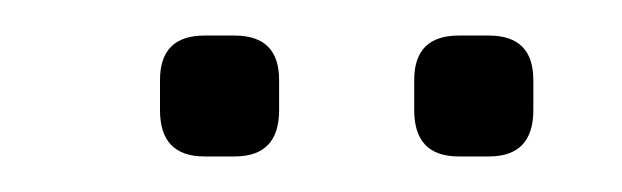

<svg xmlns="http://www.w3.org/2000/svg" viewBox="-20 -637 350 108"><path d="M95 -549Q70 -549 70 -575V-592Q70 -617 95 -617H112Q137 -617 137 -592V-575Q137 -549 112 -549ZM238 -549Q213 -549 213 -575V-592Q213 -617 238 -617H255Q280 -617 280 -592V-575Q280 -549 255 -549Z"/></svg>

Font: Jura Light
Style: Regular
Weight: 300
Designer: Daniel Johnson, Alexei Vanyashin
Foundry: Daniel Johnson
Version: Version 5.103